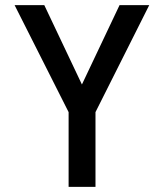

<svg xmlns="http://www.w3.org/2000/svg" viewBox="-20 -730 640 750"><path d="M248 0V-292L37 -710H153L300 -400L447 -710H563L353 -292V0Z"/></svg>

Font: Txt Mono Medium
Style: Regular
Weight: 500
Monospace: yes
Designer: Open Source
Foundry: XRLN
Version: Version 1.0